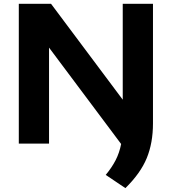

<svg xmlns="http://www.w3.org/2000/svg" viewBox="-20 -760 909 1016"><path d="M643.5 235.5 539.5 165.5Q571.5 127 591.8 87.8Q612 48.5 621 2L239.5 -508V0H79.5V-740H250L629.5 -232.5V-740H789.5V-107Q789.5 -3.5 756.5 76.8Q723.5 157 643.5 235.5Z"/></svg>

Font: Encode Sans Expanded
Style: Bold
Weight: 700
Width: 7
Designer: Multiple Designers
Foundry: Impallari Type
Version: Version 3.000; ttfautohint (v1.8.3) -l 8 -r 50 -G 200 -x 14 